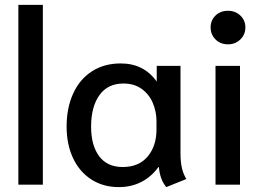

<svg xmlns="http://www.w3.org/2000/svg" viewBox="-20 -754 1079 784"><path d="M55 -734H155V0H55Z M252 -237Q252 -313 278.5 -371.5Q305 -430 355 -462.5Q405 -495 473 -495Q567 -495 620 -421V-485H717V-129Q717 -92 723 -67Q729 -42 741 -23L659 10Q633 -21 629 -71L627 -72Q598 -32 557 -11Q516 10 465 10Q401 10 352.5 -21.5Q304 -53 278 -109Q252 -165 252 -237ZM619 -225V-259Q619 -298 604 -333.5Q589 -369 558.5 -391Q528 -413 484 -413Q420 -413 386 -365.5Q352 -318 352 -237Q352 -160 385 -116Q418 -72 481 -72Q547 -72 583 -115Q619 -158 619 -225Z M840 -642Q840 -671 860 -690.5Q880 -710 911 -710Q941 -710 961.5 -690.5Q982 -671 982 -642Q982 -613 961.5 -593Q941 -573 911 -573Q880 -573 860 -593Q840 -613 840 -642ZM860 -485H960V0H860Z"/></svg>

Font: Niramit Medium
Style: Regular
Weight: 500
Designer: Katatrad Aksorn Co.,Ltd.
Foundry: Cadson Demak Co.,Ltd.
Version: Version 1.000; ttfautohint (v1.6)